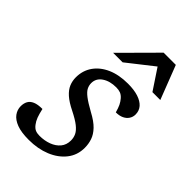

<svg xmlns="http://www.w3.org/2000/svg" viewBox="-217 -789 879 879"><g transform="rotate(45 222.0 -349.5)"><path d="M91 -134.5Q97 -107.5 103.2 -90.8Q109.5 -74 120 -60.5Q130.5 -47 141.8 -42.5Q153 -38 168.5 -38Q200 -38 226.8 -48Q253.5 -58 269.5 -77.2Q285.5 -96.5 285.5 -125Q285.5 -143 278 -158.8Q270.5 -174.5 250.8 -190.2Q231 -206 193 -225Q155.5 -243.5 134.5 -262.2Q113.5 -281 105 -301.5Q96.5 -322 96.5 -345Q96.5 -389 120 -422.5Q143.5 -456 186 -474.8Q228.5 -493.5 286.5 -493.5Q326 -493.5 353.5 -484.5Q381 -475.5 395.8 -458.8Q410.5 -442 410.5 -418Q410.5 -402 402 -389Q393.5 -376 377.8 -368.5Q362 -361 339.5 -361Q333.5 -383 326.8 -397Q320 -411 310 -422.5Q299.5 -434.5 287.8 -439Q276 -443.5 260 -443.5Q219 -443.5 192 -425.2Q165 -407 165 -376Q165 -361 171.8 -347.5Q178.5 -334 198.5 -318.5Q218.5 -303 257.5 -281.5Q297 -260.5 317.8 -238.8Q338.5 -217 346.2 -194Q354 -171 354 -146Q354 -98.5 326.5 -63.5Q299 -28.5 252 -9.2Q205 10 146.5 10Q98 10 68.5 -1.2Q39 -12.5 25.2 -31.5Q11.5 -50.5 11.5 -73Q11.5 -92 19 -105.8Q26.5 -119.5 43.8 -127Q61 -134.5 91 -134.5ZM138 -545 301 -709H380L443.5 -545H392.5L319.5 -655H339.5L199.5 -545Z"/></g></svg>

Font: Newsreader 10pt
Style: Italic
Weight: 400
Italic angle: -17°
Version: Version 1.003